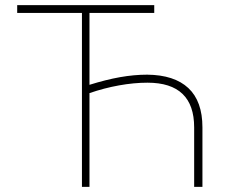

<svg xmlns="http://www.w3.org/2000/svg" viewBox="-20 -727 891 747"><path d="M580.1 -676.8H328.1V-397Q392.1 -417 447 -426.8Q502 -436.5 552.7 -436.5Q658.2 -435.5 712.9 -384.3Q767.6 -333 767.6 -231.4V0H735.4V-231.4Q735.4 -405.3 553.7 -405.3Q501.5 -405.3 443.1 -394.8Q384.8 -384.3 328.1 -364.7V0H298.8V-676.8H46.9V-707H580.1Z"/></svg>

Font: Pretendard GOV Thin
Style: Regular
Weight: 100
Designer: Base glyphs from Inter by Rasmus Andersson; Hangeul glyphs from Noto Sans CJK(Source Han Sans) by Jang Soo-young and Kan
Foundry: Kil Hyung-jin
Version: Version 1.309